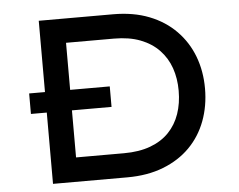

<svg xmlns="http://www.w3.org/2000/svg" viewBox="-50 -760 1022 821"><g transform="rotate(-5 460.5 -350.0)"><path d="M77 -306V-394H423V-306ZM145 0V-700H464Q551 -700 618.5 -673.5Q686 -647 733 -599Q780 -551 804 -487.5Q828 -424 828 -350Q828 -275 804 -211Q780 -147 733.5 -100Q687 -53 619 -26.5Q551 0 464 0ZM253 -93 250 -104H459Q524 -104 572.5 -122Q621 -140 652.5 -173Q684 -206 699.5 -251Q715 -296 715 -350Q715 -403 699.5 -447.5Q684 -492 652 -525.5Q620 -559 572 -577.5Q524 -596 459 -596H247L253 -605Z"/></g></svg>

Font: Lexend Giga
Style: Regular
Weight: 400
Designer: Bonnie Shaver-Troup, Thomas Jockin
Foundry: Lexend
Version: Version 1.007